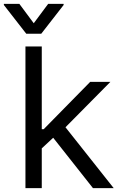

<svg xmlns="http://www.w3.org/2000/svg" viewBox="-54 -966 618 986"><path d="M154.8 -198.9 153.4 -302.6H170.5L409.1 -545.5H512.8L258.5 -288.4H251.4ZM76.7 0V-727.3H160.5V0ZM423.3 0 210.2 -269.9 269.9 -328.1 529.8 0ZM45.5 -946 119.3 -846.6 193.2 -946H272.7V-940.3L157.7 -792.6H81L-34.1 -940.3V-946Z"/></svg>

Font: InterMG
Style: Regular
Weight: 400
Designer: Rasmus Andersson
Foundry: rsms
Version: Version 3.019;December 26, 2023;FontCreator 15.0.0.2955 64-b